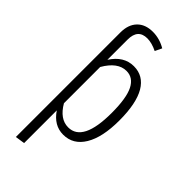

<svg xmlns="http://www.w3.org/2000/svg" viewBox="-294 -801 1063 1063"><g transform="rotate(45 238.0 -269.0)"><path d="M269 -534.2Q344.7 -534.2 384.8 -466.1Q424.8 -397.9 424.8 -264.2Q424.8 -132.8 381.3 -60.8Q337.9 11.2 259.8 11.2Q187.5 11.2 140.1 -59.1V196.8L84 205.1V-613.8Q84 -674.3 116.9 -708.7Q149.9 -743.2 209 -743.2Q261.7 -743.2 310.1 -714.8L291 -674.8Q248 -695.8 212.9 -695.8Q140.1 -695.8 140.1 -613.8V-455.1Q190.9 -534.2 269 -534.2ZM251 -37.1Q365.2 -37.1 365.2 -264.2Q365.2 -379.9 338.4 -433.3Q311.5 -486.8 258.8 -486.8Q190.9 -486.8 140.1 -398.9V-115.2Q185.5 -37.1 251 -37.1Z"/></g></svg>

Font: Fira Sans Compressed Light
Style: Regular
Weight: 300
Width: 1
Designer: Carrois Corporate & Edenspiekermann AG
Foundry: Carrois Corporate GbR & Edenspiekermann AG
Version: Version 4.203;PS 004.203;hotconv 1.0.88;makeotf.lib2.5.64775